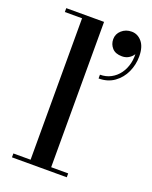

<svg xmlns="http://www.w3.org/2000/svg" viewBox="-141 -829 717 907"><g transform="rotate(20 217.5 -376.0)"><path d="M223 -750V-19.5H308.5V0H33V-19.5H119.5V-730.5H33V-750ZM290 -490V-509Q320 -509 344.5 -522Q369 -535 385.8 -558Q402.5 -581 409.8 -611.2Q417 -641.5 412.5 -675.5H418.5Q419.5 -665.5 411.8 -654Q404 -642.5 390 -634.2Q376 -626 357.5 -626Q324.5 -626 308 -644.5Q291.5 -663 291.5 -688.5Q291.5 -715 312 -733.2Q332.5 -751.5 362 -751.5Q392.5 -751.5 413.8 -726.2Q435 -701 435 -653Q435 -611.5 418 -574.2Q401 -537 368.5 -513.5Q336 -490 290 -490Z"/></g></svg>

Font: Bodoni Moda 11pt Medium
Style: Regular
Weight: 500
Designer: Owen Earl
Foundry: indestructible type
Version: Version 2.004